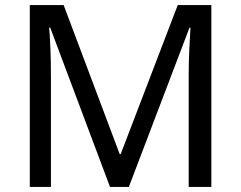

<svg xmlns="http://www.w3.org/2000/svg" viewBox="-20 -734 947 754"><path d="M412 0 177 -626H173Q176 -595 178 -542.5Q180 -490 180 -433V0H97V-714H230L450 -129H454L678 -714H810V0H721V-439Q721 -491 723.5 -542Q726 -593 728 -625H724L486 0Z"/></svg>

Font: Noto Sans Siddham
Style: Regular
Weight: 400
Designer: Monotype Design Team
Foundry: Monotype Imaging Inc.
Version: Version 2.004; ttfautohint (v1.8.4.7-5d5b)